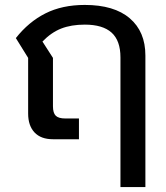

<svg xmlns="http://www.w3.org/2000/svg" viewBox="-20 -570 680 786"><path d="M473.1 195.8V-335Q473.1 -403.8 436.8 -436.5Q400.4 -469.2 327.1 -469.2Q271.5 -469.2 230.5 -453.1Q189.5 -437 153.8 -399.9L196.8 -333V-134.8Q196.8 -107.4 208.3 -96.2Q219.7 -85 247.1 -85H303.2V0H196.8Q147.5 0 121.3 -27.8Q95.2 -55.7 95.2 -105V-333L44.9 -414.1Q97.2 -480.5 165.8 -515.1Q234.4 -549.8 327.1 -549.8Q447.3 -549.8 511.2 -495.1Q575.2 -440.4 575.2 -342.8V195.8Z"/></svg>

Font: Prompt
Style: Regular
Weight: 400
Designer: Katatrad Team
Foundry: CadsonDemak
Version: Version 1.000;PS 001.000;hotconv 1.0.88;makeotf.lib2.5.64775